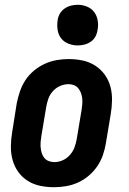

<svg xmlns="http://www.w3.org/2000/svg" viewBox="-20 -775 540 803"><path d="M206 8Q176 8 147.5 2Q119 -4 95.5 -19Q72 -34 56 -56.5Q40 -79 32.5 -106.5Q25 -134 25.5 -164Q26 -194 31 -223L50 -343Q55 -368 63.5 -393Q72 -418 86.5 -440Q101 -462 122 -479.5Q143 -497 167 -508Q191 -519 216.5 -523.5Q242 -528 267 -528Q297 -528 325.5 -522Q354 -516 377.5 -501Q401 -486 417.5 -463.5Q434 -441 441.5 -413.5Q449 -386 448.5 -356Q448 -326 443 -297L423 -177Q419 -152 410.5 -127Q402 -102 387 -80Q372 -58 351.5 -40.5Q331 -23 307 -12Q283 -1 257 3.5Q231 8 206 8ZM207 -97Q225 -97 242 -104.5Q259 -112 272 -126.5Q285 -141 291.5 -158.5Q298 -176 301 -194L321 -314Q323 -326 324 -338Q325 -350 324 -362Q323 -374 319 -385Q315 -396 308 -405Q301 -414 290 -418.5Q279 -423 267 -423Q249 -423 231.5 -415.5Q214 -408 201 -393.5Q188 -379 182 -361.5Q176 -344 173 -326L153 -206Q151 -194 150 -182Q149 -170 150 -158Q151 -146 154.5 -135Q158 -124 165 -115Q172 -106 183.5 -101.5Q195 -97 207 -97ZM305 -585Q285 -585 266 -592.5Q247 -600 235.5 -615Q224 -630 221 -650Q218 -670 221 -690Q223 -705 230.5 -718Q238 -731 250.5 -739.5Q263 -748 277 -751.5Q291 -755 305 -755Q325 -755 343.5 -747.5Q362 -740 373.5 -725Q385 -710 388.5 -690Q392 -670 388 -650Q386 -635 379 -622Q372 -609 359.5 -600.5Q347 -592 333 -588.5Q319 -585 305 -585Z"/></svg>

Font: Iosevka Extrabold
Style: Italic
Weight: 800
Italic angle: -9°
Monospace: yes
Designer: Belleve Invis
Foundry: Belleve Invis
Version: Version 32.5.0; ttfautohint (v1.8.4)